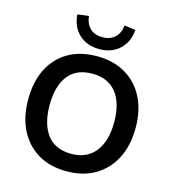

<svg xmlns="http://www.w3.org/2000/svg" viewBox="-134 -1049 1055 1169"><g transform="rotate(15 393.5 -464.5)"><path d="M55 -353Q55 -464 95.5 -545Q136 -626 212 -670.5Q288 -715 393 -715Q497 -715 573 -670.5Q649 -626 690.5 -545Q732 -464 732 -354Q732 -243 690.5 -161.5Q649 -80 573 -35Q497 10 393 10Q288 10 212.5 -35Q137 -80 96 -161.5Q55 -243 55 -353ZM190 -353Q190 -234 241 -167Q292 -100 393 -100Q491 -100 544 -167Q597 -234 597 -353Q597 -473 544.5 -539Q492 -605 393 -605Q292 -605 241 -539Q190 -473 190 -353ZM393 -760Q315 -760 265.5 -806Q216 -852 210 -930L281 -939Q286 -890 315 -862.5Q344 -835 392 -835Q441 -835 471 -862.5Q501 -890 505 -939L576 -930Q570 -852 520.5 -806Q471 -760 393 -760Z"/></g></svg>

Font: Mulish ExtraLight
Style: Regular
Weight: 200
Designer: Vernon Adams
Foundry: Vernon Adams
Version: Version 3.603